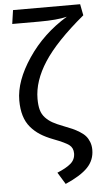

<svg xmlns="http://www.w3.org/2000/svg" viewBox="-62 -777 547 1030"><g transform="rotate(-5 211.0 -262.0)"><path d="M410.2 -738.8 421.9 -678.2Q270 -551.8 204.1 -450Q138.2 -348.1 138.2 -252.9Q138.2 -217.3 145 -192.9Q151.9 -168.5 168.7 -150.6Q185.5 -132.8 207 -120.8Q228.5 -108.9 264.2 -95.2Q292.5 -84.5 311 -76.2Q329.6 -67.9 349.6 -55.4Q369.6 -43 381.1 -29.5Q392.6 -16.1 399.9 2.9Q407.2 22 407.2 44.9Q407.2 100.1 369.6 139.4Q332 178.7 249 214.8L210 150.9Q258.3 131.3 283.2 109.9Q308.1 88.4 308.1 55.2Q308.1 25.9 287.6 10Q267.1 -5.9 204.1 -29.8Q163.1 -45.4 134.3 -64Q105.5 -82.5 83.5 -108.6Q61.5 -134.8 50.8 -170.4Q40 -206.1 40 -252.9Q40 -356.9 121.3 -478Q202.6 -599.1 333 -678.2Q281.2 -665 183.1 -665H38.1L48.8 -738.8Z"/></g></svg>

Font: FiraGO
Style: Regular
Weight: 400
Designer: bBox Type
Foundry: bBox Type GmbH
Version: Version 1.001;PS 001.001;hotconv 1.0.88;makeotf.lib2.5.64775